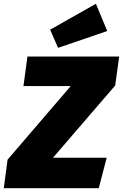

<svg xmlns="http://www.w3.org/2000/svg" viewBox="-48 -995 650 1015"><path d="M-28 0 -8 -151 326 -540H76L97 -696H582L561 -543L232 -161H516L474 0ZM459 -975 519 -831 259 -742 217 -838Z"/></svg>

Font: Fira Sans Black
Style: Italic
Weight: 900
Italic angle: -8°
Designer: Carrois Corporate & Edenspiekermann AG
Foundry: Carrois Corporate GbR & Edenspiekermann AG
Version: Version 4.203